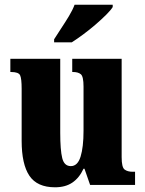

<svg xmlns="http://www.w3.org/2000/svg" viewBox="-20 -786 617 816"><path d="M214 10Q138 10 105 -39Q72 -88 72 -188V-409Q72 -452 65.5 -466Q59 -480 27 -480H24V-536H236V-222Q236 -148 244.5 -114Q253 -80 281 -80Q310 -80 322.5 -120.5Q335 -161 335 -230V-418Q335 -461 323.5 -470.5Q312 -480 290 -480H287V-536H497V-118Q497 -75 509.5 -65.5Q522 -56 544 -56H554V0H363L339 -69H335Q317 -30 287.5 -10Q258 10 214 10ZM210 -619Q223 -640 240 -665.5Q257 -691 273 -717.5Q289 -744 297 -766H459V-756Q451 -743 431.5 -723.5Q412 -704 386.5 -682Q361 -660 334 -640Q307 -620 285 -606H210Z"/></svg>

Font: Noto Serif Armenian ExtraCondensed Black
Style: Regular
Weight: 900
Width: 2
Designer: Monotype Design Team
Foundry: Monotype Imaging Inc.
Version: Version 2.008; ttfautohint (v1.8.4.7-5d5b)